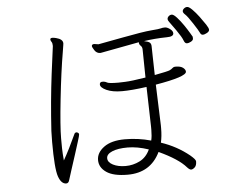

<svg xmlns="http://www.w3.org/2000/svg" viewBox="-54 -847 1108 913"><g transform="rotate(-5 500.0 -390.0)"><path d="M927 -730.5Q943 -709 954.5 -691.5Q966 -674 966 -666Q966 -658 954.5 -651.5Q943 -645 934.5 -645Q926 -645 921.5 -655.5Q917 -666 893.5 -702Q870 -738 859.5 -747.5Q849 -757 849 -764Q849 -771 856 -777Q863 -783 871.5 -783Q880 -783 895.5 -767.5Q911 -752 927 -730.5ZM850 -697Q865 -675 875 -658Q885 -641 885.5 -640Q886 -639 886 -631Q886 -623 875.5 -617Q865 -611 855.5 -611Q846 -611 840.5 -626.5Q835 -642 811 -676.5Q787 -711 780.5 -719Q774 -727 774 -734Q774 -741 780.5 -747Q787 -753 795.5 -753Q804 -753 819.5 -736Q835 -719 850 -697ZM691 -428 698 -233V-220Q698 -181 691 -151Q766 -126 825 -78Q850 -57 850 -48Q850 -28 840.5 -19.5Q831 -11 823.5 -11Q816 -11 805 -23Q769 -65 676 -108Q630 -13 521 -13Q453 -13 419.5 -36Q386 -59 386 -94.5Q386 -130 421.5 -156Q457 -182 521.5 -182Q586 -182 646 -165Q651 -185 651 -215V-230L646 -421Q574 -411 528.5 -411Q483 -411 454.5 -424Q426 -437 426 -452Q426 -464 439 -464Q452 -464 460.5 -458.5Q469 -453 515 -453L547 -454Q577 -455 645 -466Q643 -554 643 -599Q643 -612 635.5 -618.5Q628 -625 628 -634V-636L442 -601Q424 -601 414 -616.5Q404 -632 404 -637Q404 -646 416 -646L436 -643Q454 -646 553.5 -665Q653 -684 691.5 -687Q730 -690 738 -692.5Q746 -695 755 -695H760Q770 -694 782.5 -684.5Q795 -675 795 -664Q795 -648 763 -648Q703 -647 653 -639Q674 -635 680.5 -629Q687 -623 687 -611Q687 -599 688 -561.5Q689 -524 690 -474Q754 -486 763 -490.5Q772 -495 776.5 -499.5Q781 -504 788 -505H793Q816 -505 827.5 -496Q839 -487 839 -477Q839 -453 691 -428ZM296 -235Q307 -232 307 -224Q307 -219 297.5 -189Q288 -159 279.5 -132Q271 -105 256.5 -61Q242 -17 241 -12Q237 3 226 3Q202 3 189 -34.5Q176 -72 176 -199L177 -252Q186 -395 202 -522Q218 -649 219 -652V-657Q219 -668 214.5 -674Q210 -680 210 -686V-688Q213 -693 219.5 -693Q226 -693 238 -690Q270 -682 270 -662Q270 -658 269 -653.5Q268 -649 264 -622Q248 -529 234 -399.5Q220 -270 220 -213Q220 -156 221.5 -138.5Q223 -121 224 -107Q253 -158 284 -226Q287 -235 296 -235ZM631 -124Q577 -142 531 -142Q485 -142 457.5 -130.5Q430 -119 430 -99.5Q430 -80 454.5 -67.5Q479 -55 514.5 -55Q550 -55 582 -71Q614 -87 631 -124Z"/></g></svg>

Font: LXGW WenKai Light
Style: Regular
Weight: 300
Designer: LXGW / Fontworks Inc.
Foundry: LXGW / Fontworks Inc.
Version: Version 1.501; October 10, 2024